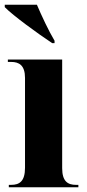

<svg xmlns="http://www.w3.org/2000/svg" viewBox="-25 -786 366 806"><path d="M194 -605H204V-615C179 -657 149 -721 130 -766H-5V-756C29 -721 135 -644 194 -605ZM12 0H304V-10H294C260 -10 236 -24 236 -80V-536H8V-526H22C55 -526 80 -512 80 -459V-82C80 -25 57 -10 22 -10H12Z"/></svg>

Font: Noto Serif Display Condensed ExtraBold
Style: Regular
Weight: 800
Width: 3
Designer: Monotype Design Team
Foundry: Monotype Imaging Inc.
Version: Version 2.009